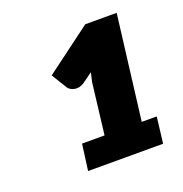

<svg xmlns="http://www.w3.org/2000/svg" viewBox="-80 -895 493 517"><g transform="rotate(-20 167.0 -637.0)"><path d="M84.5 -450ZM98.5 -525H163L180.5 -671L186.5 -697.5L157.5 -676.5Q149.5 -671.5 142.2 -670.2Q135 -669 129 -670.5Q123 -672 118.2 -675Q113.5 -678 111.5 -681.5L84.5 -725.5L216.5 -824H306.5L269.5 -525H312.5L303.5 -450H88.5Z"/></g></svg>

Font: Lato Black
Style: Italic
Weight: 900
Italic angle: -7°
Designer: Lukasz Dziedzic
Foundry: tyPoland Lukasz Dziedzic
Version: Version 2.007; 2014-02-27